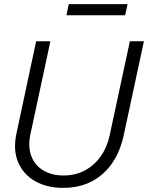

<svg xmlns="http://www.w3.org/2000/svg" viewBox="-20 -898 717 930"><path d="M284 12Q208 12 151 -20Q94 -52 68.5 -110.5Q43 -169 59 -248L155 -698H224L127 -246Q115 -187 131.5 -142.5Q148 -98 189 -73Q230 -48 288 -48Q346 -48 392 -73Q438 -98 469 -142.5Q500 -187 512 -246L609 -698H677L580 -246Q564 -169 525.5 -111Q487 -53 426.5 -20.5Q366 12 284 12ZM302 -824 313 -878H598L586 -824Z"/></svg>

Font: Azeret Mono ExtraLight
Style: Italic
Weight: 250
Italic angle: -12°
Designer: Martin Vácha
Foundry: Displaay
Version: Version 1.002